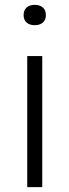

<svg xmlns="http://www.w3.org/2000/svg" viewBox="-20 -773 286 793"><path d="M92.5 0V-541.5H154.5V0ZM77.5 -710.5Q77.5 -730.5 89.8 -741.8Q102 -753 123.5 -753Q145 -753 157.2 -741.8Q169.5 -730.5 169.5 -710.5Q169.5 -691 157.2 -680Q145 -669 123.5 -669Q102 -669 89.8 -680Q77.5 -691 77.5 -710.5Z"/></svg>

Font: Encode Sans Expanded Light
Style: Regular
Weight: 300
Width: 7
Designer: Multiple Designers
Foundry: Impallari Type
Version: Version 2.000